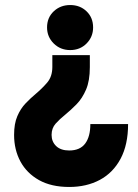

<svg xmlns="http://www.w3.org/2000/svg" viewBox="-20 -543 548 763"><path d="M259 -344Q220 -344 193.5 -370.2Q167 -396.5 167 -434Q167 -473 193.5 -498Q220 -523 259 -523Q298 -523 324 -498Q350 -473 350 -434Q350 -396.5 324 -370.2Q298 -344 259 -344ZM255 200Q184 200 135.2 172.8Q86.5 145.5 61.2 98.8Q36 52 36 -7Q36 -51.5 48.8 -81.2Q61.5 -111 81.5 -132Q101.5 -153 122 -170Q147.5 -191.5 167.8 -215.2Q188 -239 188 -277V-324H337V-276Q337 -222 322 -187Q307 -152 284.5 -129Q262 -106 240 -88Q217.5 -70 201.2 -51.8Q185 -33.5 185 -7Q185 20 203.2 37.5Q221.5 55 255 55Q298 55 318.5 27.5Q339 0 339 -50H489Q489 32 459.2 87.8Q429.5 143.5 376.8 171.8Q324 200 255 200Z"/></svg>

Font: Overpass Black
Style: Regular
Weight: 900
Designer: Delve Withrington, Dave Bailey, Thomas Jockin
Foundry: Delve Fonts LLC
Version: Version 4.000; ttfautohint (v1.8.3)